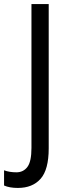

<svg xmlns="http://www.w3.org/2000/svg" viewBox="-78 -734 337 946"><path d="M10 192Q-31 192 -58 180V105Q-45 110 -29.5 112.5Q-14 115 3 115Q37 115 57 88.5Q77 62 77 -5V-714H162V-3Q162 102 122 147Q82 192 10 192Z"/></svg>

Font: Noto Sans Lao Condensed
Style: Regular
Weight: 400
Width: 3
Designer: Monotype Design Team
Foundry: Monotype Imaging Inc.
Version: Version 2.003; ttfautohint (v1.8.4.7-5d5b)